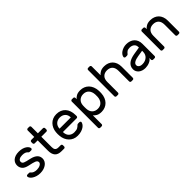

<svg xmlns="http://www.w3.org/2000/svg" viewBox="213 -1957 3395 3395"><g transform="rotate(-45 1910.5 -260.0)"><path d="M371 -144Q371 -163 360.5 -175.5Q350 -188 329 -197Q308 -206 275.5 -214Q243 -222 200 -231Q119 -248 86.5 -287.5Q54 -327 54 -380Q54 -410 66 -437Q78 -464 102 -485Q126 -506 162.5 -518Q199 -530 248 -530Q297 -530 333.5 -519Q370 -508 395 -491Q420 -474 433 -454.5Q446 -435 447 -417Q448 -406 439.5 -398Q431 -390 420 -390H387Q381 -390 372.5 -392.5Q364 -395 357 -404Q344 -421 318.5 -432.5Q293 -444 248 -444Q202 -444 173.5 -427Q145 -410 145 -380Q145 -361 153 -349.5Q161 -338 179 -329.5Q197 -321 226.5 -314Q256 -307 300 -297Q346 -287 377 -271.5Q408 -256 427 -236.5Q446 -217 454 -193.5Q462 -170 462 -144Q462 -114 447.5 -86Q433 -58 406 -37Q379 -16 340.5 -3Q302 10 253 10Q204 10 166 -2Q128 -14 101 -31.5Q74 -49 59.5 -69.5Q45 -90 44 -108Q43 -119 51 -127Q59 -135 71 -135H107Q113 -135 121 -133.5Q129 -132 136 -122Q152 -100 180 -88Q208 -76 253 -76Q275 -76 296.5 -81Q318 -86 334.5 -95Q351 -104 361 -116.5Q371 -129 371 -144Z M717 -175Q717 -156 720.5 -139.5Q724 -123 733 -111Q742 -99 758.5 -92.5Q775 -86 801 -86H854Q865 -86 873 -78Q881 -70 881 -59V-27Q881 -16 873 -8Q865 0 854 0H791Q704 0 665 -45Q626 -90 626 -175V-434H552Q541 -434 533 -442Q525 -450 525 -461V-493Q525 -504 533 -512Q541 -520 552 -520H626V-683Q626 -694 634 -702Q642 -710 653 -710H690Q701 -710 709 -702Q717 -694 717 -683V-520H844Q855 -520 863 -512Q871 -504 871 -493V-461Q871 -450 863 -442Q855 -434 844 -434H717Z M957 -310Q961 -356 979 -396Q997 -436 1026 -466Q1055 -496 1095.5 -513Q1136 -530 1186 -530Q1240 -530 1282.5 -512.5Q1325 -495 1355 -462Q1385 -429 1401 -382Q1417 -335 1417 -277V-250Q1417 -239 1409 -231Q1401 -223 1390 -223H1046V-217Q1048 -149 1087.5 -112.5Q1127 -76 1186 -76Q1241 -76 1268.5 -91.5Q1296 -107 1313 -126Q1321 -134 1327 -137Q1333 -140 1345 -140H1375Q1386 -140 1395 -132Q1404 -124 1402 -113Q1399 -95 1385 -73.5Q1371 -52 1344.5 -33.5Q1318 -15 1278.5 -2.5Q1239 10 1186 10Q1136 10 1096 -7.5Q1056 -25 1026.5 -55.5Q997 -86 979 -127.5Q961 -169 957 -218Q952 -264 957 -310ZM1046 -307H1327V-310Q1327 -371 1288.5 -407.5Q1250 -444 1186 -444Q1157 -444 1132 -434.5Q1107 -425 1088 -407.5Q1069 -390 1058 -365Q1047 -340 1046 -310Z M1784 10Q1722 10 1685 -11.5Q1648 -33 1629 -58V163Q1629 174 1621 182Q1613 190 1602 190H1565Q1554 190 1546 182Q1538 174 1538 163V-493Q1538 -504 1546 -512Q1554 -520 1565 -520H1602Q1613 -520 1621 -512Q1629 -504 1629 -493V-462Q1649 -489 1686 -509.5Q1723 -530 1784 -530Q1831 -530 1871.5 -513.5Q1912 -497 1942 -466Q1972 -435 1990 -391Q2008 -347 2011 -292Q2012 -277 2012 -259.5Q2012 -242 2011 -227Q2008 -172 1990 -128Q1972 -84 1942 -53.5Q1912 -23 1871.5 -6.5Q1831 10 1784 10ZM1629 -303Q1628 -288 1628 -263.5Q1628 -239 1629 -224Q1632 -153 1671.5 -114.5Q1711 -76 1774 -76Q1840 -76 1878 -118Q1916 -160 1920 -232Q1921 -260 1920 -288Q1916 -360 1878 -402Q1840 -444 1774 -444Q1712 -444 1672 -406Q1632 -368 1629 -303Z M2598 -27Q2598 -16 2590 -8Q2582 0 2571 0H2534Q2523 0 2515 -8Q2507 -16 2507 -27V-291Q2507 -368 2470 -406Q2433 -444 2367 -444Q2304 -444 2265.5 -406Q2227 -368 2227 -291V-27Q2227 -16 2219 -8Q2211 0 2200 0H2163Q2152 0 2144 -8Q2136 -16 2136 -27V-683Q2136 -694 2144 -702Q2152 -710 2163 -710H2200Q2211 -710 2219 -702Q2227 -694 2227 -683V-462Q2246 -487 2283.5 -508.5Q2321 -530 2382 -530Q2429 -530 2469 -514.5Q2509 -499 2537.5 -470.5Q2566 -442 2582 -400Q2598 -358 2598 -306Z M2706 -131Q2706 -171 2722 -201Q2738 -231 2766 -252Q2794 -273 2831.5 -286Q2869 -299 2911 -306L3052 -329V-342Q3052 -393 3018.5 -418.5Q2985 -444 2935 -444Q2891 -444 2868.5 -428Q2846 -412 2830 -390Q2824 -382 2817 -379Q2810 -376 2798 -376H2768Q2757 -376 2748.5 -384Q2740 -392 2741 -403Q2743 -425 2758.5 -448Q2774 -471 2800.5 -489Q2827 -507 2861.5 -518.5Q2896 -530 2935 -530Q2980 -530 3018.5 -517Q3057 -504 3084.5 -479Q3112 -454 3127.5 -417Q3143 -380 3143 -332V-27Q3143 -16 3135 -8Q3127 0 3116 0H3079Q3068 0 3060 -8Q3052 -16 3052 -27V-68Q3043 -49 3024 -34.5Q3005 -20 2980.5 -10Q2956 0 2929.5 5Q2903 10 2880 10Q2841 10 2808.5 -1Q2776 -12 2753.5 -30.5Q2731 -49 2718.5 -75Q2706 -101 2706 -131ZM2890 -76Q2926 -76 2956 -87Q2986 -98 3007.5 -117.5Q3029 -137 3040.5 -164Q3052 -191 3052 -224V-249L2934 -230Q2871 -220 2834 -198Q2797 -176 2797 -141Q2797 -130 2802 -119Q2807 -108 2818 -98Q2829 -88 2846.5 -82Q2864 -76 2890 -76Z M3751 -27Q3751 -16 3743 -8Q3735 0 3724 0H3687Q3676 0 3668 -8Q3660 -16 3660 -27V-291Q3660 -368 3623 -406Q3586 -444 3520 -444Q3457 -444 3418.5 -406Q3380 -368 3380 -291V-27Q3380 -16 3372 -8Q3364 0 3353 0H3316Q3305 0 3297 -8Q3289 -16 3289 -27V-493Q3289 -504 3297 -512Q3305 -520 3316 -520H3353Q3364 -520 3372 -512Q3380 -504 3380 -493V-462Q3399 -487 3436.5 -508.5Q3474 -530 3535 -530Q3582 -530 3622 -514.5Q3662 -499 3690.5 -470.5Q3719 -442 3735 -400Q3751 -358 3751 -306Z"/></g></svg>

Font: Rubik
Style: Regular
Weight: 400
Designer: Hubert & Fischer
Foundry: Hubert & Fischer
Version: Version 1.002; ttfautohint (v1.6)